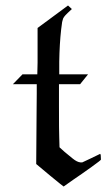

<svg xmlns="http://www.w3.org/2000/svg" viewBox="-20 -660 388 700"><path d="M228 -640 242 -627 227 -613Q221 -607 219 -605Q217 -603 214 -599Q211 -595 210.5 -593.5Q210 -592 208.5 -587Q207 -582 206.5 -579.5Q206 -577 205 -568Q204 -559 203 -553Q197 -500 196 -435V-389H301L272 -353H195V-274Q195 -178 196 -159L197 -123Q210 -110 245 -82Q261 -69 273 -68H280L312 -83Q344 -99 345 -99Q348 -99 348 -78Q348 -76 314 -51.5Q280 -27 246 -4L212 20Q211 20 163.5 -19Q116 -58 112 -62Q112 -122 113 -196Q113 -228 113.5 -262.5Q114 -297 114 -318.5Q114 -340 114 -341V-353H27L62 -389H116L117 -431V-558Z"/></svg>

Font: MathJax_Fraktur
Style: Regular
Weight: 400
Version: Version 1.1